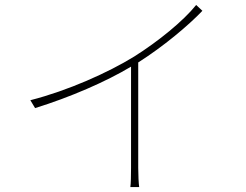

<svg xmlns="http://www.w3.org/2000/svg" viewBox="-20 -742 996 778"><path d="M774.9 -721.9C723 -657 621.1 -574.2 524.1 -513.1C419 -448.2 256 -375 103 -335.9L122.2 -304C264.2 -348 409.1 -410.9 511 -471.9V-62.1C511 -33 510.3 2.8 508.2 16H544C541.9 2.8 540.1 -33 540.1 -62.1V-489C641 -552.9 742.9 -638.1 800.1 -698.2Z"/></svg>

Font: Karasuma Gothic
Style: Thin
Weight: 200
Designer: Rasmus Andersson / Ryoko Ishizuka
Foundry: rsms
Version: Version 1.00